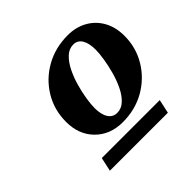

<svg xmlns="http://www.w3.org/2000/svg" viewBox="-130 -835 754 754"><g transform="rotate(-45 246.5 -458.5)"><path d="M248.6 -310.4Q179 -310.4 135.2 -354.2Q91.4 -398 91.4 -469Q91.4 -535.4 124 -589.1Q156.6 -642.8 212.1 -674Q267.6 -705.2 336.6 -705.2Q382.6 -705.2 418 -685.1Q453.4 -665 473.1 -629.3Q492.8 -593.6 492.8 -546Q492.8 -480.6 460.2 -426.8Q427.6 -373 372.6 -341.7Q317.6 -310.4 248.6 -310.4ZM258.8 -351.8Q282.8 -351.8 301.6 -369.7Q320.4 -387.6 334 -415.8Q347.6 -444 356.4 -476.3Q365.2 -508.6 369.8 -538.3Q374.4 -568 374.4 -587.4Q374.4 -623.6 362 -643.8Q349.6 -664 326.4 -664Q302.4 -664 283.5 -646.1Q264.6 -628.2 250.6 -600Q236.6 -571.8 227.4 -539.5Q218.2 -507.2 213.6 -477.5Q209 -447.8 209 -428.2Q209 -392 222 -371.9Q235 -351.8 258.8 -351.8ZM77.6 -211.8 90.2 -269.4H412.2L399.6 -211.8Z"/></g></svg>

Font: Platypi Light
Style: Italic
Weight: 300
Italic angle: -13°
Designer: David Sargent
Foundry: Bolt Cutter Type
Version: Version 1.200